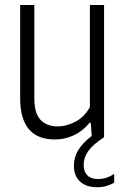

<svg xmlns="http://www.w3.org/2000/svg" viewBox="-20 -562 513 786"><path d="M447.5 150V185.5Q433 194.5 415 199.5Q397 204.5 378.5 204.5Q333 204.5 307.8 181.2Q282.5 158 282.5 116.5Q282.5 82.5 300 53Q317.5 23.5 355.5 -5.5L351.5 -59.5H347Q319 -25.5 282.2 -8.2Q245.5 9 205 9Q62.5 9 62.5 -160V-541.5H120.5V-161Q120.5 -98.5 145.8 -71.5Q171 -44.5 217 -44.5Q252 -44.5 288.8 -63.8Q325.5 -83 348 -123.5V-541.5H406V0Q361 29 341.8 55.8Q322.5 82.5 322.5 113Q322.5 141 338 156Q353.5 171 381.5 171Q415.5 171 447.5 150Z"/></svg>

Font: Encode Sans Condensed Light
Style: Regular
Weight: 300
Width: 3
Designer: Multiple Designers
Foundry: Impallari Type
Version: Version 2.000